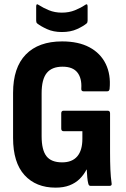

<svg xmlns="http://www.w3.org/2000/svg" viewBox="-20 -853 576 881"><path d="M235 8Q145 8 92.5 -49.5Q40 -107 40 -220V-427Q40 -543 98.5 -603Q157 -663 265 -663Q340 -663 390.5 -636Q441 -609 465 -560Q489 -511 483 -446Q482 -434 472 -434H363Q352 -434 353 -447Q356 -494 335 -520.5Q314 -547 267 -547Q218 -547 194.5 -518Q171 -489 171 -425V-228Q171 -165 193 -136.5Q215 -108 265 -108Q311 -108 334.5 -135.5Q358 -163 358 -216V-251H272Q261 -251 261 -263V-333Q261 -345 272 -345H474Q485 -345 485 -333V-155Q485 -110 486.5 -75Q488 -40 492 -13Q495 0 482 0H396Q387 0 385 -11Q382 -22 380.5 -39Q379 -56 378 -75H377Q364 -50 345 -31.5Q326 -13 299 -2.5Q272 8 235 8ZM264 -706Q225 -706 195.5 -719.5Q166 -733 150 -746Q146 -750 146 -759V-823Q146 -839 158 -830Q178 -817 204.5 -806Q231 -795 264 -795Q297 -795 324 -806Q351 -817 370 -830Q382 -839 382 -823V-759Q382 -750 378 -746Q363 -733 333.5 -719.5Q304 -706 264 -706Z"/></svg>

Font: Sofia Sans Condensed ExtraBold
Style: Regular
Weight: 800
Designer: Botio Nikoltchev, Ani Petrova
Foundry: lettersoup
Version: Version 4.101